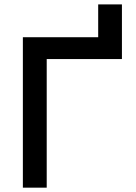

<svg xmlns="http://www.w3.org/2000/svg" viewBox="-20 -865 626 885"><path d="M85.4 0V-693.4H195.3V0ZM85.4 -592.8V-693.4H542V-592.8ZM432.6 -620.1V-844.7H542V-620.1Z"/></svg>

Font: Cascadia Mono Medium
Style: Regular
Weight: 500
Monospace: yes
Designer: Aaron Bell
Foundry: Saja Typeworks
Version: Version 2407.024